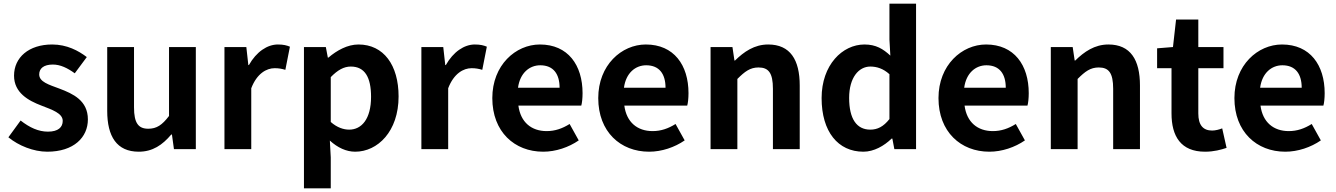

<svg xmlns="http://www.w3.org/2000/svg" viewBox="-20 -818 7327 1053"><path d="M239 14C385 14 462 -65 462 -163C462 -267 380 -304 306 -332C247 -354 195 -369 195 -410C195 -442 219 -464 270 -464C311 -464 350 -445 390 -416L456 -505C410 -540 347 -574 266 -574C138 -574 57 -503 57 -403C57 -309 136 -266 207 -239C266 -216 324 -197 324 -155C324 -120 299 -96 243 -96C191 -96 143 -118 93 -157L26 -65C82 -19 164 14 239 14Z M741 14C817 14 871 -23 919 -80H923L934 0H1054V-560H907V-182C869 -132 839 -112 793 -112C739 -112 715 -143 715 -229V-560H568V-210C568 -70 620 14 741 14Z M1211 0H1358V-334C1389 -415 1442 -444 1486 -444C1509 -444 1525 -441 1545 -435L1570 -562C1553 -569 1535 -574 1504 -574C1446 -574 1386 -534 1345 -461H1342L1331 -560H1211Z M1647 215H1794V45L1789 -47C1832 -8 1879 14 1928 14C2051 14 2166 -97 2166 -289C2166 -461 2084 -574 1946 -574C1886 -574 1828 -542 1781 -502H1778L1767 -560H1647ZM1895 -107C1865 -107 1829 -118 1794 -149V-395C1832 -434 1866 -453 1904 -453C1981 -453 2015 -394 2015 -287C2015 -165 1963 -107 1895 -107Z M2291 0H2438V-334C2469 -415 2522 -444 2566 -444C2589 -444 2605 -441 2625 -435L2650 -562C2633 -569 2615 -574 2584 -574C2526 -574 2466 -534 2425 -461H2422L2411 -560H2291Z M2959 14C3028 14 3099 -10 3154 -48L3104 -138C3064 -113 3024 -99 2978 -99C2895 -99 2835 -147 2823 -239H3168C3172 -252 3175 -279 3175 -307C3175 -461 3095 -574 2941 -574C2808 -574 2680 -461 2680 -280C2680 -95 2802 14 2959 14ZM2821 -337C2832 -418 2884 -460 2943 -460C3015 -460 3049 -412 3049 -337Z M3540 14C3609 14 3680 -10 3735 -48L3685 -138C3645 -113 3605 -99 3559 -99C3476 -99 3416 -147 3404 -239H3749C3753 -252 3756 -279 3756 -307C3756 -461 3676 -574 3522 -574C3389 -574 3261 -461 3261 -280C3261 -95 3383 14 3540 14ZM3402 -337C3413 -418 3465 -460 3524 -460C3596 -460 3630 -412 3630 -337Z M3877 0H4024V-385C4065 -426 4094 -448 4140 -448C4195 -448 4219 -418 4219 -331V0H4366V-349C4366 -490 4314 -574 4193 -574C4117 -574 4060 -534 4011 -486H4008L3997 -560H3877Z M4715 14C4773 14 4829 -18 4870 -58H4874L4885 0H5004V-798H4858V-601L4863 -513C4823 -550 4784 -574 4721 -574C4600 -574 4486 -462 4486 -280C4486 -96 4576 14 4715 14ZM4753 -107C4679 -107 4637 -165 4637 -281C4637 -393 4690 -453 4753 -453C4788 -453 4824 -442 4858 -411V-165C4825 -123 4792 -107 4753 -107Z M5406 14C5475 14 5546 -10 5601 -48L5551 -138C5511 -113 5471 -99 5425 -99C5342 -99 5282 -147 5270 -239H5615C5619 -252 5622 -279 5622 -307C5622 -461 5542 -574 5388 -574C5255 -574 5127 -461 5127 -280C5127 -95 5249 14 5406 14ZM5268 -337C5279 -418 5331 -460 5390 -460C5462 -460 5496 -412 5496 -337Z M5743 0H5890V-385C5931 -426 5960 -448 6006 -448C6061 -448 6085 -418 6085 -331V0H6232V-349C6232 -490 6180 -574 6059 -574C5983 -574 5926 -534 5877 -486H5874L5863 -560H5743Z M6589 14C6638 14 6677 3 6707 -7L6683 -114C6668 -108 6646 -102 6628 -102C6578 -102 6552 -132 6552 -196V-444H6690V-560H6552V-711H6430L6413 -560L6326 -553V-444H6405V-196C6405 -71 6456 14 6589 14Z M7029 14C7098 14 7169 -10 7224 -48L7174 -138C7134 -113 7094 -99 7048 -99C6965 -99 6905 -147 6893 -239H7238C7242 -252 7245 -279 7245 -307C7245 -461 7165 -574 7011 -574C6878 -574 6750 -461 6750 -280C6750 -95 6872 14 7029 14ZM6891 -337C6902 -418 6954 -460 7013 -460C7085 -460 7119 -412 7119 -337Z"/></svg>

Font: Source Han Sans CN
Style: Bold
Weight: 700
Designer: Ryoko NISHIZUKA 西塚涼子 (kana, bopomofo & ideographs); Paul D. Hunt (Latin, Greek & Cyrillic); Sandoll Communications 산돌커뮤니
Foundry: Adobe
Version: Version 2.001;hotconv 1.0.107;makeotfexe 2.5.65593